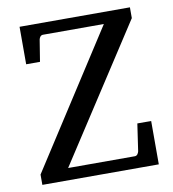

<svg xmlns="http://www.w3.org/2000/svg" viewBox="-77 -739 729 807"><g transform="rotate(-10 287.5 -335.5)"><path d="M39 0H536V-185H477L460 -69C458 -61 453 -51 443 -51H158L531 -625V-671H60V-511H119L134 -604C136 -612 141 -621 151 -621H411L39 -44Z"/></g></svg>

Font: Veleka
Style: Regular
Weight: 400
Designer: Stefan Peev, Context Ltd, 2016; SIL International, 1997-2014.
Foundry: Stefan Peev, Context Ltd, 2016
Version: Version 1.000